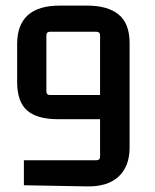

<svg xmlns="http://www.w3.org/2000/svg" viewBox="-20 -659 550 683"><path d="M441 -134Q441 -67 401.5 -30.5Q362 6 287 4L65 0V-89H323Q336 -89 336 -102V-533Q336 -546 323 -546H158Q145 -546 145 -533V-334Q145 -321 158 -321H348V-235H186Q112 -235 76.5 -266Q41 -297 41 -367V-502Q41 -571 79 -605Q117 -639 192 -639H290Q364 -639 402.5 -607Q441 -575 441 -506Z"/></svg>

Font: Gemunu Libre ExtraLight SemiBold
Style: Regular
Weight: 600
Version: Version 1.100